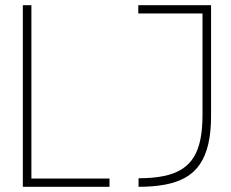

<svg xmlns="http://www.w3.org/2000/svg" viewBox="-20 -720 890 740"><path d="M68 0V-700H101V-32H402V0ZM514 0V-33Q570 -33 611.2 -41.5Q652.5 -50 681.2 -68.2Q710 -86.5 727.2 -115Q744.5 -143.5 752.5 -183.5Q760.5 -223.5 760.5 -276V-668H513V-700H793.5V-274Q793.5 -212 783 -166Q772.5 -120 751.2 -88.2Q730 -56.5 696.8 -37Q663.5 -17.5 618 -8.8Q572.5 0 514 0Z"/></svg>

Font: Trispace Thin
Style: Regular
Weight: 100
Designer: Tyler Finck
Foundry: Etcetera Type Company
Version: Version 1.210